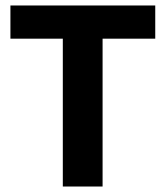

<svg xmlns="http://www.w3.org/2000/svg" viewBox="-20 -680 603 700"><path d="M209 0V-660H354V0ZM18 -539V-660H546V-539Z"/></svg>

Font: Bricolage Grotesque 24pt
Style: Bold
Weight: 700
Designer: Mathieu Triay
Foundry: Atelier Triay
Version: Version 1.001;gftools[0.9.33.dev8+g029e19f]